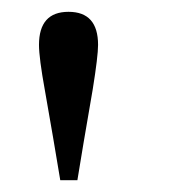

<svg xmlns="http://www.w3.org/2000/svg" viewBox="-20 -742 301 325"><path d="M146 -666Q146 -647 137 -591Q119 -487 111 -437H82Q71 -504 56 -589Q46 -644 46 -666Q46 -722 96 -722Q146 -722 146 -666Z"/></svg>

Font: Ekushey Shimanto
Style: Bold
Weight: 400
Designer: Al Mamun Sumon
Foundry: Al Mamun Sumon
Version: Version 1.0